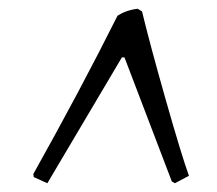

<svg xmlns="http://www.w3.org/2000/svg" viewBox="-20 -675 495 438"><path d="M88 -257 57 -271 56 -278Q164 -471 248 -639Q268 -652 294 -655L304 -649Q321 -578 357.5 -449.5Q394 -321 411 -274L379 -257L372 -261L264 -544H258Z"/></svg>

Font: Albura Medium
Style: Italic
Weight: 462
Italic angle: -7°
Designer: Mercedes Jáuregui
Foundry: Omnibus-Type Team
Version: Version 1.000